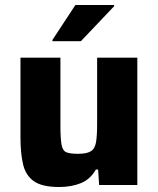

<svg xmlns="http://www.w3.org/2000/svg" viewBox="-20 -741 631 769"><path d="M217 8Q149 8 116 -15Q83 -38 72.5 -82.5Q62 -127 62 -191V-510H222V-240Q222 -186 226.5 -161.5Q231 -137 246 -131Q261 -125 293 -125Q327 -125 343.5 -135Q360 -145 364.5 -171Q369 -197 369 -244V-510H530V0H377L373 -62H364Q342 -23 304 -7.5Q266 8 217 8ZM190 -576V-581L282 -721H437V-716L304 -576Z"/></svg>

Font: Saira
Style: Bold
Weight: 700
Designer: Hector Gatti with collaboration of the Omnibus-Type team
Foundry: Omnibus-Type
Version: Version 1.100; ttfautohint (v1.8.3)